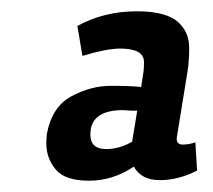

<svg xmlns="http://www.w3.org/2000/svg" viewBox="-20 -723 378 340"><path d="M329 -421Q296 -404 263 -404Q230 -404 217 -428Q180 -403 137.5 -403Q95 -403 78.5 -423Q62 -443 62 -469Q62 -477 63 -486Q72 -534 106.5 -552.5Q141 -571 176 -571Q211 -571 230 -569L234 -595Q235 -602 235 -613Q235 -637 193 -637Q169 -637 126 -624L117 -677Q164 -703 222.5 -703Q281 -703 301 -678Q315 -662 315 -638Q315 -614 312 -596L293 -479Q292 -467 303.5 -467Q315 -467 326 -471ZM198 -528Q140 -528 140 -485Q140 -459 168 -459Q191 -459 214 -472L223 -527H213Z"/></svg>

Font: Rambla
Style: Bold Italic
Weight: 700
Italic angle: -12°
Designer: Martin Sommaruga
Foundry: Martin Sommaruga
Version: Version 1.001